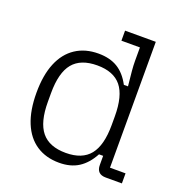

<svg xmlns="http://www.w3.org/2000/svg" viewBox="-127 -798 860 916"><g transform="rotate(20 303.0 -340.0)"><path d="M272 10Q205 10 156.5 -22Q108 -54 82.5 -116Q57 -178 57 -267Q57 -357 82.5 -418.5Q108 -480 156.5 -512Q205 -544 272 -544Q330 -544 369.5 -520Q409 -496 436 -445H457Q452 -492 449.5 -520Q447 -548 447 -571V-639H353V-690H509V-51H588V0H506Q459 0 459 -47V-93H438Q410 -41 370 -15.5Q330 10 272 10ZM286 -45Q369 -45 408 -93.5Q447 -142 447 -245V-289Q447 -393 408 -441Q369 -489 286 -489Q202 -489 162.5 -441Q123 -393 123 -289V-245Q123 -142 162.5 -93.5Q202 -45 286 -45Z"/></g></svg>

Font: Mozilla Headline ExtraLight
Style: Regular
Weight: 200
Designer: Studio DRAMA
Foundry: Studio DRAMA
Version: Version 1.000